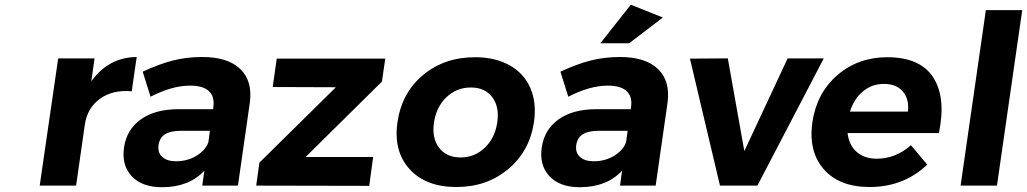

<svg xmlns="http://www.w3.org/2000/svg" viewBox="-20 -785 4343 812"><path d="M147.9 0 226.1 -538.1H379.9L366.2 -440.9Q438.5 -542.5 558.1 -543.9L537.1 -398.9Q456.5 -406.2 402.8 -367.2Q349.1 -328.1 338.9 -258.8L301.8 0Z M504.4 -161.1Q515.6 -237.3 575.4 -280Q635.3 -322.8 733.4 -323.2H881.3L882.3 -333Q888.2 -376.5 863.5 -399.7Q838.9 -422.9 783.7 -422.9Q708 -422.9 616.7 -376L583.5 -481.9Q651.9 -513.7 710 -528.8Q768.1 -543.9 835.4 -543.9Q943.4 -543.9 996.1 -493.2Q1048.8 -442.4 1036.6 -351.1L986.3 0H835.4L844.2 -63Q778.8 6.8 665.5 6.8Q580.6 6.8 537.1 -39.8Q493.7 -86.4 504.4 -161.1ZM650.4 -170.9Q646 -140.1 666 -121.6Q686 -103 724.6 -103Q772.5 -103 810.8 -126.2Q849.1 -149.4 861.3 -184.1L867.7 -231.9H746.6Q701.7 -231.9 678.2 -217.3Q654.8 -202.6 650.4 -170.9Z M1063.5 0 1077.1 -97.2 1400.4 -416 1133.3 -417 1150.4 -537.1H1609.4L1595.2 -439.9L1272.5 -121.1H1558.1L1541.5 1Z M1661.1 -269Q1679.2 -392.6 1769.3 -467.8Q1859.4 -543 1989.3 -543Q2074.2 -543 2135 -509Q2195.8 -475.1 2222.9 -412.8Q2250 -350.6 2238.3 -269Q2220.2 -146 2129.6 -70.1Q2039.1 5.9 1910.2 5.9Q1780.8 5.9 1711.9 -70.1Q1643.1 -146 1661.1 -269ZM1928.2 -119.1Q1987.3 -119.1 2030.3 -160.2Q2073.2 -201.2 2083 -267.1Q2092.8 -333 2061.8 -374Q2030.8 -415 1971.2 -415Q1911.1 -415 1868.2 -374Q1825.2 -333 1815.4 -267.1Q1805.7 -201.2 1836.9 -160.2Q1868.2 -119.1 1928.2 -119.1Z M2271 -161.1Q2282.2 -237.3 2342 -280Q2401.9 -322.8 2500 -323.2H2647.9L2648.9 -333Q2654.8 -376.5 2630.1 -399.7Q2605.5 -422.9 2550.3 -422.9Q2474.6 -422.9 2383.3 -376L2350.1 -481.9Q2418.5 -513.7 2476.6 -528.8Q2534.7 -543.9 2602.1 -543.9Q2710 -543.9 2762.7 -493.2Q2815.4 -442.4 2803.2 -351.1L2752.9 0H2602.1L2610.8 -63Q2545.4 6.8 2432.1 6.8Q2347.2 6.8 2303.7 -39.8Q2260.3 -86.4 2271 -161.1ZM2417 -170.9Q2412.6 -140.1 2432.6 -121.6Q2452.6 -103 2491.2 -103Q2539.1 -103 2577.4 -126.2Q2615.7 -149.4 2627.9 -184.1L2634.3 -231.9H2513.2Q2468.3 -231.9 2444.8 -217.3Q2421.4 -202.6 2417 -170.9ZM2519 -602.1 2647.9 -765.1 2783.2 -710.9 2641.1 -602.1Z M2897.9 -537.1 3058.1 -538.1 3127.9 -146 3311 -538.1H3463.9L3183.1 0H3024.9Z M3415.5 -267.1Q3433.6 -391.1 3521.2 -467Q3608.9 -543 3732.4 -543Q3871.6 -543 3926.8 -457.5Q3981.9 -372.1 3950.7 -222.2H3564.5Q3570.3 -171.4 3603 -142.6Q3635.7 -113.8 3687.5 -113.8Q3768.1 -113.8 3832.5 -170.9L3901.4 -88.9Q3802.2 5.9 3657.7 5.9Q3529.8 5.9 3464.1 -69.1Q3398.4 -144 3415.5 -267.1ZM3574.7 -313H3819.8Q3825.7 -366.2 3798.1 -398.2Q3770.5 -430.2 3717.8 -430.2Q3667.5 -430.2 3629.4 -398.4Q3591.3 -366.7 3574.7 -313Z M4042.5 0 4149.4 -742.2H4303.2L4196.3 0Z"/></svg>

Font: Trueno SemiBold
Style: Italic
Weight: 600
Designer: Julieta Ulanovsky
Foundry: Julieta Ulanovsky
Version: Version 3.001b | FøM Fix